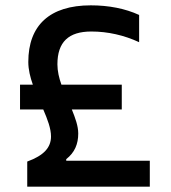

<svg xmlns="http://www.w3.org/2000/svg" viewBox="-20 -699 640 719"><path d="M436 -382H210C201 -407 195 -433 195 -458C195 -542 237 -581 322 -581C384 -581 445 -567 501 -541V-643C449 -667 387 -679 320 -679C166 -679 86 -604 86 -467C86 -439 93 -410 103 -382H55V-289H142C158 -252 171 -218 171 -188C171 -147 145 -117 82 -94V0H541V-97H228V-103C260 -128 273 -160 273 -199C273 -227 262 -257 249 -289H436Z"/></svg>

Font: LT Wave Mono Medium
Style: Regular
Weight: 500
Designer: Daniel Lyons
Version: Version 2.5 (Glyphs App)